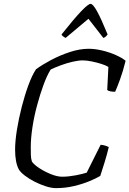

<svg xmlns="http://www.w3.org/2000/svg" viewBox="-20 -972 669 992"><path d="M269 0Q246 0 216.5 -9.5Q187 -19 158.5 -33.5Q130 -48 108 -65Q86 -82 77 -97Q58 -133 58 -199Q58 -243 67.5 -301.5Q77 -360 92.5 -420.5Q108 -481 127 -532.5Q146 -584 166 -614Q197 -637 243 -661.5Q289 -686 340.5 -703Q392 -720 438 -720Q471 -720 508.5 -711Q546 -702 578.5 -687.5Q611 -673 629 -658Q616 -605 600.5 -562.5Q585 -520 575 -498Q544 -498 534 -507L540 -626Q528 -634 504.5 -641.5Q481 -649 454.5 -654.5Q428 -660 408 -660Q385 -660 355 -653Q325 -646 295 -635Q265 -624 242 -613Q223 -583 205 -534Q187 -485 171.5 -427.5Q156 -370 147.5 -313.5Q139 -257 139 -213Q139 -189 139.5 -170.5Q140 -152 145 -137Q156 -121 183.5 -103Q211 -85 243.5 -72Q276 -59 301 -59Q333 -59 370 -66Q407 -73 428 -80L500 -224Q513 -223 524 -219.5Q535 -216 542 -212Q533 -174 520 -132Q507 -90 498 -63Q476 -50 441 -35.5Q406 -21 361.5 -10.5Q317 0 269 0ZM319 -776Q311 -780 305 -785Q299 -790 298 -794Q364 -877 400 -914.5Q436 -952 448 -952Q460 -952 481 -914.5Q502 -877 536 -794Q533 -790 528 -784.5Q523 -779 514 -776L437 -875Z"/></svg>

Font: Texturina 72pt 72pt Light
Style: Italic
Weight: 300
Italic angle: -11°
Designer: Guillermo Torres Carreño
Foundry: Omnibus-Type
Version: Version 1.002; ttfautohint (v1.8.3)